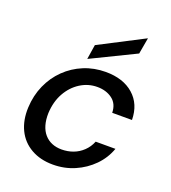

<svg xmlns="http://www.w3.org/2000/svg" viewBox="-136 -836 843 949"><g transform="rotate(20 285.5 -361.5)"><path d="M250 12Q184 12 135 -16Q86 -44 61.5 -94.5Q37 -145 40 -212Q43 -276 67 -330Q91 -384 132 -424Q173 -464 226.5 -486Q280 -508 341 -508Q433 -508 487.5 -460Q542 -412 543 -329H439Q438 -376 406 -400Q374 -424 327 -424Q279 -424 238 -398Q197 -372 171.5 -326.5Q146 -281 143 -220Q142 -185 150 -157.5Q158 -130 174.5 -111Q191 -92 214 -82.5Q237 -73 265 -73Q297 -73 325.5 -83.5Q354 -94 376.5 -115.5Q399 -137 411 -167H515Q496 -114 456.5 -74Q417 -34 364 -11Q311 12 250 12ZM232 -537 244 -614 478 -735H479L464 -650Z"/></g></svg>

Font: DM Sans 28pt Medium
Style: Italic
Weight: 500
Italic angle: -10°
Version: Version 4.004;gftools[0.9.30]